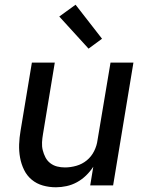

<svg xmlns="http://www.w3.org/2000/svg" viewBox="-20 -785 640 813"><path d="M217 8Q188 8 161.5 0.5Q135 -7 114.5 -24Q94 -41 82 -65.5Q70 -90 65 -117.5Q60 -145 61 -173.5Q62 -202 67 -231L115 -520H212L162 -217Q159 -200 158 -182.5Q157 -165 161 -149Q165 -133 172.5 -118.5Q180 -104 193 -94Q206 -84 222 -80Q238 -76 255 -76Q279 -76 303.5 -83Q328 -90 347.5 -106Q367 -122 378.5 -145Q390 -168 393 -192L448 -520H545L459 0H362L375 -79Q362 -59 344.5 -42Q327 -25 306 -13.5Q285 -2 262 3Q239 8 217 8ZM355 -579 231 -715 300 -765 412 -621Z"/></svg>

Font: Iosevka Aile Medium
Style: Italic
Weight: 500
Italic angle: -9°
Designer: Belleve Invis
Foundry: Belleve Invis
Version: Version 31.1.0; ttfautohint (v1.8.4)